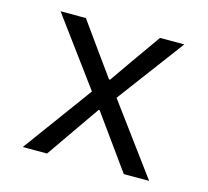

<svg xmlns="http://www.w3.org/2000/svg" viewBox="-81 -609 762 703"><g transform="rotate(15 300.0 -258.0)"><path d="M61 0 253 -262 66 -516H162L240 -407L302 -321H306L366 -407L443 -516H535L346 -263L540 0H444L298 -203H294L153 0Z"/></g></svg>

Font: IBM Plaex Mono
Style: Regular
Weight: 400
Designer: Mike Abbink, Paul van der Laan, Pieter van Rosmalen
Foundry: Bold Monday
Version: Version 2.003